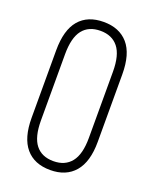

<svg xmlns="http://www.w3.org/2000/svg" viewBox="-128 -734 652 813"><g transform="rotate(20 198.0 -327.5)"><path d="M198 6Q126 6 87.5 -39.5Q49 -85 49 -175V-479Q49 -571 87.5 -616Q126 -661 198 -661Q269 -661 308 -616Q347 -571 347 -479V-175Q347 -85 308 -39.5Q269 6 198 6ZM198 -34Q250 -34 278 -69Q306 -104 306 -178V-476Q306 -551 278 -586Q250 -621 198 -621Q145 -621 117.5 -586Q90 -551 90 -476V-178Q90 -104 117.5 -69Q145 -34 198 -34Z"/></g></svg>

Font: Sofia Sans Extra Condensed Light
Style: Regular
Weight: 300
Designer: Botio Nikoltchev, Ani Petrova
Foundry: lettersoup
Version: Version 4.101